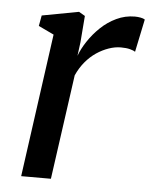

<svg xmlns="http://www.w3.org/2000/svg" viewBox="-45 -602 505 640"><g transform="rotate(5 207.0 -281.5)"><path d="M49.5 0 116 -479.5 64.5 -504 71 -539.5 194 -562.5 214.5 -550.5 207.5 -462 201.5 -416Q210 -439.5 227 -465.2Q244 -491 267.2 -513.2Q290.5 -535.5 319.5 -549.2Q348.5 -563 381 -563Q390.5 -563 400 -561.2Q409.5 -559.5 414.5 -556L391.5 -446Q386.5 -450 374.2 -453.2Q362 -456.5 343.5 -456.5Q323.5 -456.5 302.8 -449.2Q282 -442 262.2 -428.8Q242.5 -415.5 226 -395.8Q209.5 -376 198 -350.5L149 0Z"/></g></svg>

Font: Merriweather 28pt
Style: Italic
Weight: 400
Italic angle: -7.8°
Version: Version 2.101